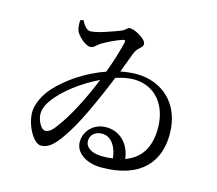

<svg xmlns="http://www.w3.org/2000/svg" viewBox="-111 -906 1222 1080"><g transform="rotate(15 500.0 -366.5)"><path d="M307 -691C281 -691 265 -720 253 -742L235 -736C235 -718 234 -697 242 -675C252 -650 298 -606 328 -606C349 -606 359 -625 382 -639C412 -656 458 -680 496 -692C509 -695 512 -692 509 -679C495 -620 475 -557 452 -495C340 -456 238 -386 176 -317C138 -275 108 -215 108 -169C108 -90 161 2 203 2C256 2 292 -42 345 -126C395 -206 460 -350 510 -474C547 -486 582 -493 612 -493C743 -493 814 -392 815 -266C816 -150 770 -80 682 -48C673 -128 619 -193 533 -193C464 -193 410 -141 410 -75C410 -14 473 33 564 33C802 33 888 -95 888 -246C888 -431 763 -526 621 -526C590 -526 559 -522 528 -516C545 -560 560 -600 571 -631C586 -671 617 -676 617 -699C617 -727 548 -766 518 -766C504 -766 495 -748 477 -741C437 -725 344 -691 307 -691ZM614 -33C595 -30 574 -29 552 -29C491 -29 453 -55 453 -93C453 -126 479 -152 521 -152C577 -152 609 -93 614 -33ZM431 -441C380 -315 319 -199 268 -133C242 -95 223 -85 205 -85C181 -85 159 -130 156 -163C154 -190 163 -220 186 -251C234 -320 332 -394 431 -441Z"/></g></svg>

Font: Noto Serif JP Medium
Style: Regular
Weight: 500
Designer: Ryoko NISHIZUKA 西塚涼子 (kana & ideographs); Frank Grießhammer (Latin, Greek & Cyrillic); Wenlong ZHANG 张文龙 (bopomofo); San
Foundry: Adobe
Version: Version 2.001;hotconv 1.1.0;makeotfexe 2.6.0